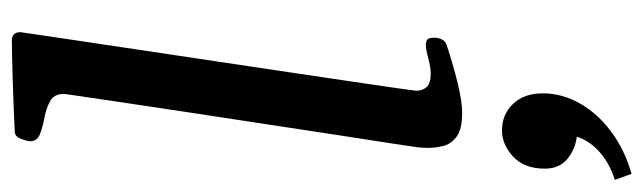

<svg xmlns="http://www.w3.org/2000/svg" viewBox="-402 -394 1089 325"><g transform="rotate(-90 142.5 -231.5)"><path d="M55.7 -69.3Q57.1 -79.6 62.7 -116.2Q68.4 -152.8 76.7 -206.5Q85 -260.3 94.2 -321.8Q103.5 -383.3 112.8 -443.6Q122.1 -503.9 129.4 -554Q136.7 -604 141.4 -635Q146 -666 146 -668Q146 -684.6 133.8 -691.2Q121.6 -697.8 106 -700.7Q90.3 -703.6 78.1 -708.3Q65.9 -712.9 65.9 -725.1Q65.9 -729.5 69.8 -740Q73.7 -750.5 81.5 -751Q130.9 -753.4 174.1 -754.6Q217.3 -755.9 238.3 -755.9Q242.2 -755.9 246.3 -752.9Q250.5 -750 250.5 -741.2Q250.5 -740.7 246.3 -712.4Q242.2 -684.1 235.1 -636.7Q228 -589.4 219.2 -530.3Q210.4 -471.2 200.9 -408.2Q191.4 -345.2 182.6 -285.9Q173.8 -226.6 166.7 -178.7Q159.7 -130.9 155.5 -102.1Q151.4 -73.2 151.4 -71.8Q151.4 -61 157.5 -54Q163.6 -46.9 180.2 -46.9Q190.4 -46.9 206.1 -51Q221.7 -55.2 229 -55.2Q233.4 -55.2 237.3 -53.2Q241.2 -51.3 241.2 -40.5Q241.2 -34.7 238.5 -28.6Q235.8 -22.5 229 -20Q195.3 -8.8 163.8 -1.2Q132.3 6.3 114.3 6.3Q85.9 6.3 73.5 -3.2Q61 -12.7 57.9 -25.9Q54.7 -39.1 54.7 -49.8Q54.7 -58.1 55.2 -63.7Q55.7 -69.3 55.7 -69.3ZM84 73.7Q111.3 73.7 129.2 92.5Q147 111.3 147 142.6Q147 175.8 129.6 206.1Q112.3 236.3 81.5 259Q50.8 281.7 10.7 293L0.5 264.6Q31.2 255.4 52.5 234.4Q73.7 213.4 77.6 182.6L83 200.7Q59.1 201.2 39.3 187Q19.5 172.9 19.5 146.5Q19.5 111.3 40 92.5Q60.5 73.7 84 73.7Z"/></g></svg>

Font: Gelasio
Style: Italic
Weight: 400
Italic angle: -8.5°
Designer: Eben Sorkin
Foundry: Eben Sorkin
Version: Version 1.008